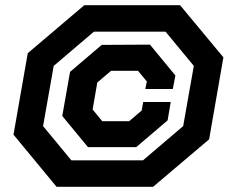

<svg xmlns="http://www.w3.org/2000/svg" viewBox="-20 -720 881 740"><path d="M32 -201 87 -515 305 -700H674L841 -499L786 -183L570 0H198ZM531 -102 686 -234 727 -466 618 -598H342L187 -466L146 -234L255 -102ZM220 -273 250 -443 372 -547 558 -548 656 -429 646 -377H540L546 -406L512 -447H408L355 -402L337 -298L374 -253H478L526 -294L532 -327H638L626 -256L505 -153H319Z"/></svg>

Font: Chakra Petch
Style: Bold Italic
Weight: 700
Italic angle: -10°
Designer: Katatrad Aksorn Co.,Ltd.
Foundry: Cadson Demak Co.,Ltd.
Version: Version 1.000; ttfautohint (v1.6)